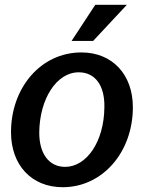

<svg xmlns="http://www.w3.org/2000/svg" viewBox="-20 -770 601 802"><path d="M242 12C408 12 535 -134 535 -322C535 -459 449 -551 320 -551C150 -551 26 -403 26 -218C26 -80 112 12 242 12ZM252 -73C184 -73 143 -129 144 -219C146 -357 216 -468 309 -468C378 -468 418 -412 416 -322C415 -179 342 -73 252 -73ZM279 -599H369L510 -750H378Z"/></svg>

Font: Ronzino Medium
Style: Italic
Weight: 500
Italic angle: -7.99998°
Designer: Nunzio Mazzaferro
Foundry: Collletttivo
Version: Version 1.000;Glyphs 3.3 (3337)